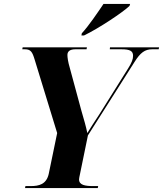

<svg xmlns="http://www.w3.org/2000/svg" viewBox="-20 -954 827 974"><path d="M395 -785 393 -774H406C481 -810 604 -892 637 -924L640 -934H505C476 -891 431 -824 395 -785ZM107 0H476L478 -10H454C412 -10 381 -15 381 -44C381 -49 383 -58 386 -72L426 -267L662 -639C692 -687 715 -704 752 -704H785L787 -714H538L537 -704H596C640 -704 655 -695 655 -671C655 -654 649 -637 630 -607L484 -374C456 -331 438 -304 423 -279C416 -314 406 -347 393 -392L334 -610C325 -640 322 -663 322 -675C322 -693 334 -704 363 -704H419L421 -714H95L93 -704H106C136 -704 144 -691 156 -651L270 -279L227 -71C215 -19 178 -10 136 -10H109Z"/></svg>

Font: Noto Serif Display
Style: Bold Italic
Weight: 700
Italic angle: -12°
Designer: Monotype Design Team
Foundry: Monotype Imaging Inc.
Version: Version 2.009